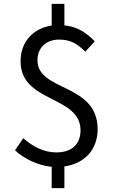

<svg xmlns="http://www.w3.org/2000/svg" viewBox="-20 -856 595 999"><path d="M249 123H315V10C421 -5 488 -78 488 -184C488 -424 175 -379 175 -542C175 -607 219 -650 288 -650C349 -650 383 -627 424 -587L473 -641C432 -683 386 -717 315 -724V-836H249V-723C152 -709 87 -638 87 -537C87 -320 399 -360 399 -178C399 -108 356 -63 273 -63C205 -63 148 -96 101 -137L58 -74C105 -30 177 5 249 12Z"/></svg>

Font: ChiuKong Gothic CL
Style: Regular
Weight: 400
Designer: Ryoko NISHIZUKA 西塚涼子 (kana, bopomofo & ideographs); Paul D. Hunt (Latin, Greek & Cyrillic); Sandoll Communications 산돌커뮤니
Foundry: Adobe
Version: Version 1.300